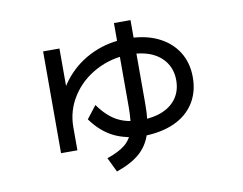

<svg xmlns="http://www.w3.org/2000/svg" viewBox="-69 -677 1002 791"><g transform="rotate(-10 432.0 -281.0)"><path d="M145.5 -518.6H213.9V-273.4H174.8Q194.3 -343.8 240.2 -397.5Q286.1 -451.2 352.1 -481Q418 -510.7 495.1 -510.7Q568.4 -510.7 622.1 -485.4Q675.8 -460 705.1 -414.1Q734.4 -368.2 734.4 -306.6Q734.4 -245.1 705.1 -199.2Q675.8 -153.3 621.6 -128.9Q567.4 -104.5 494.1 -103.5Q421.9 -104.5 370.1 -129.9Q318.4 -155.3 278.3 -210.9L319.3 -263.7Q354.5 -213.9 395.5 -191.9Q436.5 -169.9 494.1 -169.9Q546.9 -169.9 585.4 -186.5Q624 -203.1 644.5 -233.9Q665 -264.6 665 -306.6Q665 -348.6 644 -379.9Q623 -411.1 585 -427.7Q546.9 -444.3 495.1 -444.3Q418.9 -444.3 354 -410.2Q289.1 -376 251.5 -317.4Q213.9 -258.8 213.9 -189.5V-92.8H145.5ZM453.1 -232.4V-583H522.5V-232.4Q522.5 -156.2 507.3 -108.9Q492.2 -61.5 457 -30.8Q421.9 0 359.4 21.5L330.1 -39.1Q380.9 -56.6 406.7 -78.1Q432.6 -99.6 442.9 -135.3Q453.1 -170.9 453.1 -232.4Z"/></g></svg>

Font: Pretendard GOV Variable
Style: Regular
Weight: 400
Designer: Base glyphs from Inter by Rasmus Andersson; Hangul glyphs from Noto Sans CJK(Source Han Sans) by Jang Soo-young and Kang
Foundry: Kil Hyung-jin
Version: Version 1.307;Glyphs 3.2 (3192)